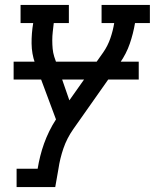

<svg xmlns="http://www.w3.org/2000/svg" viewBox="-20 -550 640 775"><path d="M47 205V131H132Q136 106 142.5 80Q149 54 158 29Q167 4 179 -20.5Q191 -45 206 -68L121 -296Q108 -333 107.5 -374Q107 -415 114 -457H63V-530H258V-457H197Q195 -439 193 -422Q191 -405 191 -387.5Q191 -370 192.5 -353.5Q194 -337 199 -321L260 -145L397 -339Q415 -365 425.5 -395.5Q436 -426 441 -457H390V-530H585V-457H525Q518 -415 504 -374Q490 -333 464 -296L276 -29Q250 8 236 49Q222 90 216 131L203 205ZM35 -229V-301H540V-229Z"/></svg>

Font: Iosevka Curly Slab ExObl
Style: Regular
Weight: 400
Width: 7
Italic angle: -9°
Monospace: yes
Designer: Belleve Invis
Foundry: Belleve Invis
Version: Version 11.1.0; ttfautohint (v1.8.3)